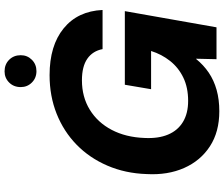

<svg xmlns="http://www.w3.org/2000/svg" viewBox="-88 -856 956 819"><g transform="rotate(-90 389.5 -446.0)"><path d="M325 12Q237 12 175.5 -28Q114 -68 83 -138Q52 -208 57 -298Q60 -389 93 -465.5Q126 -542 182.5 -597Q239 -652 314.5 -682Q390 -712 479 -712Q605 -712 678.5 -652Q752 -592 757 -486H590Q582 -528 549 -551Q516 -574 457 -574Q386 -574 331.5 -540.5Q277 -507 245.5 -447Q214 -387 211 -307Q208 -248 225.5 -206.5Q243 -165 279.5 -143Q316 -121 369 -121Q426 -121 468.5 -141.5Q511 -162 539.5 -198Q568 -234 582 -279H419L438 -391H752L683 0H547L549 -87H548Q522 -55 489.5 -33Q457 -11 416 0.5Q375 12 325 12ZM496 -768Q467 -768 447.5 -787.5Q428 -807 428 -835Q428 -865 447.5 -884.5Q467 -904 495 -904Q525 -904 544.5 -884.5Q564 -865 564 -835Q564 -807 544.5 -787.5Q525 -768 496 -768Z"/></g></svg>

Font: DM Sans 28pt Black
Style: Italic
Weight: 900
Italic angle: -10°
Version: Version 4.004;gftools[0.9.30]